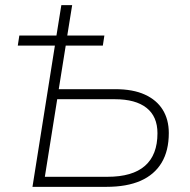

<svg xmlns="http://www.w3.org/2000/svg" viewBox="-20 -725 737 745"><path d="M106 0 193 -548H49L55 -587H199L218 -705H260L241 -587H385L379 -548H235L208 -379H427Q496 -379 542 -358Q588 -337 611.5 -299Q635 -261 635 -209Q635 -140 607 -93.5Q579 -47 525.5 -23.5Q472 0 393 0ZM154 -39H397Q494 -39 542.5 -81.5Q591 -124 591 -208Q591 -273 548.5 -306.5Q506 -340 426 -340H202Z"/></svg>

Font: Nunito Sans 12pt ExtraLight
Style: Italic
Weight: 200
Italic angle: -9°
Designer: Vernon Adams
Foundry: Vernon Adams
Version: Version 3.101;gftools[0.9.27]